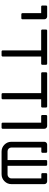

<svg xmlns="http://www.w3.org/2000/svg" viewBox="890 -1509 619 2439"><g transform="rotate(90 1199.5 -289.5)"><path d="M147 -265V-503H64Q58 -503 54 -507Q50 -511 50 -517V-565Q50 -571 54 -575Q58 -579 64 -579H189Q204 -579 214.5 -568.5Q225 -558 225 -543V-265Q225 -259 221 -255Q217 -251 211 -251H161Q155 -251 151 -255Q147 -259 147 -265Z M620 -14V-503H369Q363 -503 359 -507Q355 -511 355 -517V-565Q355 -571 359 -575Q363 -579 369 -579H789Q795 -579 799 -575Q803 -571 803 -565V-517Q803 -511 799 -507Q795 -503 789 -503H698V-14Q698 -8 694 -4Q690 0 684 0H634Q628 0 624 -4Q620 -8 620 -14Z M1163 -14V-503H912Q906 -503 902 -507Q898 -511 898 -517V-565Q898 -571 902 -575Q906 -579 912 -579H1332Q1338 -579 1342 -575Q1346 -571 1346 -565V-517Q1346 -511 1342 -507Q1338 -503 1332 -503H1241V-14Q1241 -8 1237 -4Q1233 0 1227 0H1177Q1171 0 1167 -4Q1163 -8 1163 -14Z M1538 -14V-503H1455Q1449 -503 1445 -507Q1441 -511 1441 -517V-565Q1441 -571 1445 -575Q1449 -579 1455 -579H1580Q1595 -579 1605.5 -568.5Q1616 -558 1616 -543V-14Q1616 -8 1612 -4Q1608 0 1602 0H1552Q1546 0 1542 -4Q1538 -8 1538 -14Z M1781 -125V-543Q1781 -558 1791.5 -568.5Q1802 -579 1817 -579H1907Q1913 -579 1917 -575Q1921 -571 1921 -565V-519Q1921 -513 1917 -509Q1913 -505 1907 -505H1854V-124Q1854 -104 1868 -90Q1882 -76 1902 -76H2013V-565Q2013 -571 2017 -575Q2021 -579 2027 -579H2072Q2078 -579 2082 -575Q2086 -571 2086 -565V-76H2197Q2217 -76 2231.5 -90Q2246 -104 2246 -124V-505H2193Q2187 -505 2183 -509Q2179 -513 2179 -519V-565Q2179 -571 2183 -575Q2187 -579 2193 -579H2283Q2298 -579 2308.5 -568.5Q2319 -558 2319 -543V-125Q2319 -73 2282 -36.5Q2245 0 2193 0H1906Q1854 0 1817.5 -36.5Q1781 -73 1781 -125Z"/></g></svg>

Font: Miriam Libre
Style: Regular
Weight: 400
Designer: Michal Sahar
Foundry: Hagilda
Version: Version 1.001